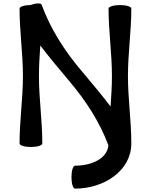

<svg xmlns="http://www.w3.org/2000/svg" viewBox="-20 -851 847 1139"><path d="M96 -800C96 -666 116 -534 116 -400C116 -266 96 -134 96 0C96 12 126 21 163 21C201 21 231 12 231 0C231 -134 211 -266 211 -400C211 -461 215 -521 219 -581C274 -509 337 -434 391 -370C488 -255 571 -129 623 11C616 92 520 132 425 132C413 132 404 163 404 200C404 237 413 268 425 268C598 268 759 161 759 0C759 -134 739 -266 739 -400C739 -534 759 -666 759 -800C759 -812 729 -821 692 -821C654 -821 624 -812 624 -800C624 -666 644 -534 644 -400C644 -339 640 -279 636 -219C581 -291 518 -366 464 -430C364 -548 280 -678 227 -823C223 -834 193 -833 160 -821C126 -821 96 -812 96 -800Z"/></svg>

Font: Nupuram Expanded Bold
Style: Regular
Weight: 700
Width: 7
Designer: Santhosh Thottingal (santhosh.thottingal@gmail.com)
Foundry: SMC
Version: Version 1.000